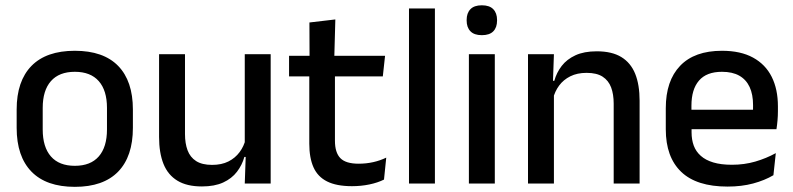

<svg xmlns="http://www.w3.org/2000/svg" viewBox="-20 -694 3000 726"><path d="M263 12.5Q155 12.5 99 -45Q43 -102.5 43 -210.5V-280Q43 -387.5 99 -444.8Q155 -502 263 -502Q371 -502 426.8 -444.8Q482.5 -387.5 482.5 -280V-210.5Q482.5 -102.5 426.8 -45Q371 12.5 263 12.5ZM263 -67Q322.5 -67 353.5 -102.5Q384.5 -138 384.5 -204.5V-286Q384.5 -352 353.5 -387.2Q322.5 -422.5 263 -422.5Q203.5 -422.5 172.5 -387.2Q141.5 -352 141.5 -286V-204.5Q141.5 -138 172.5 -102.5Q203.5 -67 263 -67Z M581.5 -489H679.5V-187Q679.5 -152 689.2 -125.8Q699 -99.5 721.5 -85Q744 -70.5 782 -70.5Q818 -70.5 843.8 -83.5Q869.5 -96.5 886 -118.8Q902.5 -141 909 -168.5L925 -100.5H904Q895.5 -70 876 -44.5Q856.5 -19 824 -4Q791.5 11 743.5 11Q686.5 11 650.8 -10.8Q615 -32.5 598.2 -74.2Q581.5 -116 581.5 -176ZM905.5 -489H1003.5V0H905.5L909.5 -114.5L905.5 -120.5Z M1311 10Q1252.5 10 1217 -7.8Q1181.5 -25.5 1165.5 -61.2Q1149.5 -97 1149.5 -150.5V-449.5H1246.5V-162Q1246.5 -117 1267 -96Q1287.5 -75 1336 -75Q1365 -75 1391.5 -81Q1418 -87 1440.5 -98L1432 -15Q1408 -3 1376.5 3.5Q1345 10 1311 10ZM1427.5 -405H1073V-483H1436ZM1244 -474.5H1150.5L1150 -609L1248 -620.5Z M1624.5 0H1526.5V-662H1624.5Z M1851 0H1753V-489H1851ZM1802 -561Q1773 -561 1758.8 -575.8Q1744.5 -590.5 1744.5 -616.5V-618.5Q1744.5 -644.5 1758.8 -659.2Q1773 -674 1802 -674Q1831 -674 1845.2 -659.2Q1859.5 -644.5 1859.5 -618.5V-616.5Q1859.5 -590 1845.2 -575.5Q1831 -561 1802 -561Z M2398.5 0H2300.5V-302Q2300.5 -337.5 2290.8 -363.5Q2281 -389.5 2258.8 -404Q2236.5 -418.5 2198 -418.5Q2162.5 -418.5 2136.5 -405.5Q2110.5 -392.5 2094.2 -370.5Q2078 -348.5 2071 -320.5L2055 -388.5H2076Q2084.5 -419.5 2104 -444.8Q2123.5 -470 2156 -485Q2188.5 -500 2236.5 -500Q2294 -500 2329.5 -478.2Q2365 -456.5 2381.8 -415Q2398.5 -373.5 2398.5 -313ZM2074.5 0H1976.5V-489H2074.5L2070.5 -374.5L2074.5 -368.5Z M2731 11.5Q2614 11.5 2555.8 -44.2Q2497.5 -100 2497.5 -205V-285Q2497.5 -388.5 2551.8 -445.2Q2606 -502 2710 -502Q2780.5 -502 2827.5 -476.2Q2874.5 -450.5 2898 -403.5Q2921.5 -356.5 2921.5 -292V-273.5Q2921.5 -256.5 2920 -239Q2918.5 -221.5 2916 -205.5H2826Q2827 -231.5 2827.2 -254.5Q2827.5 -277.5 2827.5 -296.5Q2827.5 -337 2814.5 -365Q2801.5 -393 2775.5 -407.8Q2749.5 -422.5 2710 -422.5Q2651.5 -422.5 2623 -389.2Q2594.5 -356 2594.5 -294.5V-248.5L2595 -237V-193.5Q2595 -166 2603.2 -143.5Q2611.5 -121 2629.8 -104.8Q2648 -88.5 2677 -79.8Q2706 -71 2747.5 -71Q2794.5 -71 2835.8 -83Q2877 -95 2913.5 -115L2904.5 -31.5Q2871.5 -12 2827.8 -0.2Q2784 11.5 2731 11.5ZM2896 -205.5H2549.5V-279H2896Z"/></svg>

Font: Anek Kannada Medium
Style: Regular
Weight: 500
Designer: Vaishnavi Murthy, Maithili Shingre (Kannada) & Yesha Goshar (Latin)
Foundry: Ek Type
Version: Version 1.003